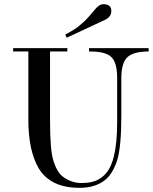

<svg xmlns="http://www.w3.org/2000/svg" viewBox="-20 -881 733 921"><path d="M116 -634H43V-650H303V-634H220V-308Q220 -168 234 -118Q251 -57 281 -34Q322 -3 372 -3Q422 -3 452 -20Q482 -37 499 -63.5Q516 -90 526 -130Q542 -195 542 -293V-507Q542 -580 514.5 -607Q487 -634 414 -634H407V-650H693V-634Q620 -634 591 -606.5Q562 -579 562 -507V-328Q562 -176 542 -112Q520 -45 482 -16Q435 20 363 20Q291 20 242.5 -3.5Q194 -27 166 -73Q116 -157 116 -308ZM434 -834Q456 -861 476 -861Q514 -861 514 -828Q514 -799 480 -784L300 -700L293 -715Q340 -740 359.5 -757Q379 -774 384.5 -778.5Q390 -783 400 -794.5Q410 -806 412 -808Q414 -810 424 -822Z"/></svg>

Font: Elsie Swash Caps
Style: Regular
Weight: 400
Designer: Alejandro Inler
Foundry: Alejandro Inler
Version: 1.003